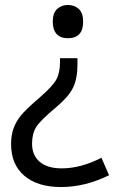

<svg xmlns="http://www.w3.org/2000/svg" viewBox="-20 -566 474 778"><path d="M293.9 -330.1V-304.2Q293.9 -247.1 275.9 -210.4Q257.8 -173.8 209 -132.8Q144 -78.6 127 -51.8Q109.9 -24.9 109.9 16.1Q109.9 63 140.9 89.6Q171.9 116.2 230 116.2Q307.6 116.2 391.1 73.2L421.9 144Q325.2 191.9 227.1 191.9Q132.3 191.9 78.6 146.2Q24.9 100.6 24.9 18.1Q24.9 -17.6 34.7 -45.2Q44.4 -72.8 64.5 -97.7Q84.5 -122.6 143.1 -172.9Q193.4 -216.8 208.3 -243.9Q223.1 -271 223.1 -314V-330.1ZM316.9 -478Q316.9 -411.1 254.9 -411.1Q224.6 -411.1 209.2 -428.5Q193.8 -445.8 193.8 -478Q193.8 -513.7 211.7 -529.8Q229.5 -545.9 254.9 -545.9Q281.2 -545.9 299.1 -529.8Q316.9 -513.7 316.9 -478Z"/></svg>

Font: Noto Sans Historic
Style: Regular
Weight: 400
Designer: Monotype Design Team
Foundry: Monotype Imaging Inc.
Version: Version 0.71 uh